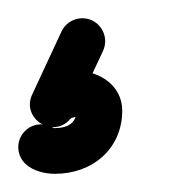

<svg xmlns="http://www.w3.org/2000/svg" viewBox="-38 -45 208 210"><path d="M62.6 -22.7C50.1 -28.5 35.2 -23.1 29.3 -10.6C18.6 12.4 7.9 35.4 -2.8 58.4C-8.9 71.5 -3.2 83.6 6.3 89.8C15.9 96 29.3 96.2 38.7 85.3C40.4 83.4 44.4 82.8 46.8 82.8C52.2 82.8 45.7 75.3 45.7 75.9C45.7 90.1 35.2 95.1 22.3 95.1C18.1 95.1 20.9 95.3 21.3 95.6C22.1 96.1 24.1 97.8 23.5 97.2C13.1 88.1 -2.7 89.1 -11.8 99.5C-20.9 109.9 -19.9 125.7 -9.5 134.8C-9.5 134.8 -9.5 134.8 -9.5 134.8C-0.9 142.3 11.1 145.1 22.3 145.1C62.9 145.1 95.7 117.9 95.7 75.9C95.7 49.1 71.6 32.8 46.8 32.8C29.7 32.8 12.2 39.6 0.9 52.7C-8.5 63.5 -1.1 76.8 10.1 84C21.3 91.3 36.4 92.6 42.5 79.6C53.2 56.6 63.9 33.6 74.7 10.6C80.5 -1.9 75.1 -16.8 62.6 -22.7Z"/></svg>

Font: FRB American Cursive Guidelines Semibold
Style: Italic
Weight: 600
Italic angle: -25°
Version: Version 2.0;Modular Font Editor K font №1